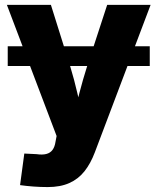

<svg xmlns="http://www.w3.org/2000/svg" viewBox="-20 -549 636 775"><path d="M584.5 -362.3V-282.7H11.2V-362.3ZM61 198.2 78.1 70.8 127.4 73.2Q150.9 76.7 167 72.5Q183.1 68.4 192.1 55.9Q201.2 43.5 204.1 22.9L208.5 0L7.8 -529.3H185.5L264.2 -278.3Q279.8 -227.1 291.7 -175.3Q303.7 -123.5 316.9 -67.9H274.9Q287.6 -123.5 301 -175.5Q314.5 -227.5 330.6 -278.3L412.6 -529.3H587.9L362.8 65.9Q345.7 111.3 320.8 142.6Q295.9 173.8 259.8 189.9Q223.6 206.1 172.4 206.1Q143.1 206.1 114 203.9Q85 201.7 61 198.2Z"/></svg>

Font: Inter 24pt ExtraBold
Style: Regular
Weight: 800
Designer: Rasmus Andersson
Foundry: rsms
Version: Version 4.001;git-66647c0bb